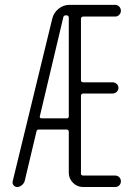

<svg xmlns="http://www.w3.org/2000/svg" viewBox="-20 -750 540 770"><path d="M139.6 -283.2Q138.7 -280.3 140.6 -277.8Q142.6 -275.4 147.5 -275.4H248Q255.9 -275.4 255.9 -284.2V-678.7Q255.9 -687.5 248 -688.5H244.1Q234.4 -688.5 233.4 -678.7ZM48.8 0Q40 0 34.2 -7.3Q28.3 -14.6 31.2 -24.4L189.5 -674.8Q195.3 -699.2 214.8 -714.8Q234.4 -730.5 258.8 -730.5H442.4Q451.2 -730.5 458 -723.6Q464.8 -716.8 464.8 -707Q464.8 -697.3 458 -690.4Q451.2 -683.6 442.4 -683.6H314.5Q305.7 -683.6 304.7 -675.8V-428.7Q304.7 -419.9 314.5 -419.9H431.6Q440.4 -419.9 447.8 -413.6Q455.1 -407.2 455.1 -397.9Q455.1 -388.7 448.2 -381.8Q441.4 -375 431.6 -375H314.5Q305.7 -375 304.7 -366.2V-53.7Q304.7 -45.9 314.5 -45.9H442.4Q451.2 -45.9 458 -39.6Q464.8 -33.2 464.8 -22.9Q464.8 -12.7 458 -6.3Q451.2 0 442.4 0H313.5Q289.1 0 272.5 -17.1Q255.9 -34.2 255.9 -56.6V-220.7Q255.9 -229.5 248 -230.5H135.7Q127 -230.5 126 -221.7L79.1 -24.4Q76.2 -14.6 67.4 -7.3Q58.6 0 48.8 0Z"/></svg>

Font: Rounded-X Mgen+ 2m light
Style: Regular
Weight: 200
Designer: [Source Han Sans]
Ryoko NISHIZUKA  (kana & ideographs); Paul D. Hunt (Latin, Greek & Cyrillic); Wenlong ZHANG  (bopomofo
Version: Version 1.059.20150602